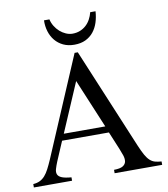

<svg xmlns="http://www.w3.org/2000/svg" viewBox="-94 -958 907 1037"><g transform="rotate(-10 359.5 -439.5)"><path d="M450.2 0V-18.6Q484.9 -19 499.5 -28.6Q514.2 -38.1 516.6 -53.2Q519 -68.4 512.5 -87.6Q505.9 -106.9 497.6 -127L458 -222.2H201.2L156.2 -116.7Q147 -94.2 142.1 -77.1Q137.2 -60.1 142.3 -47.9Q147.5 -35.6 164.8 -28.6Q182.1 -21.5 216.8 -18.6V0H7.3V-18.6Q28.3 -20 43.9 -27.6Q59.6 -35.2 72 -49.3Q84.5 -63.5 95.2 -84.2Q106 -105 117.7 -131.8L350.1 -677.7H367.7L597.7 -127Q612.3 -92.3 624 -71.5Q635.7 -50.8 648.2 -39.6Q660.6 -28.3 675.5 -24.2Q690.4 -20 710.9 -18.6V0ZM332 -526.4 216.8 -257.8H444.3ZM500.5 -879.4Q498.5 -847.2 489.3 -818.4Q480 -789.6 462.4 -767.8Q444.8 -746.1 418.7 -733.6Q392.6 -721.2 357.4 -721.2Q323.2 -721.2 296.9 -733.6Q270.5 -746.1 252.4 -767.8Q234.4 -789.6 225.6 -818.4Q216.8 -847.2 217.8 -879.4H247.6Q252 -859.4 262.9 -841.6Q273.9 -823.7 288.8 -810.5Q303.7 -797.4 321.5 -789.6Q339.4 -781.7 357.4 -781.7Q380.4 -781.7 399.2 -789.3Q418 -796.9 432.4 -810.1Q446.8 -823.2 456.5 -841.1Q466.3 -858.9 471.2 -879.4Z"/></g></svg>

Font: Doulos SIL Compact
Style: Regular
Weight: 400
Designer: Walt Agee, Victor Gaultney, Peter Martin, Debbi Hosken
Foundry: SIL International
Version: Version 4.110; 2011; Maintenance release ; LnSpcTght